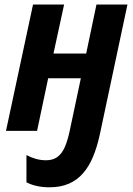

<svg xmlns="http://www.w3.org/2000/svg" viewBox="-20 -565 576 829"><path d="M193.8 243.7Q165.5 243.7 140.9 238.5Q116.2 233.4 94.2 222.2V104.5Q112.8 114.7 134.5 120.8Q156.2 127 178.7 127Q208 127 227.5 113Q247.1 99.1 260 69.6Q272.9 40 282.2 -5.9L329.1 -227.1H188L140.1 0H5.9L122.6 -545.4H256.8L210.9 -334H352.1L396.5 -545.4H530.3L411.1 15.1Q399.4 69.3 381.8 111.6Q364.3 153.8 338.4 183.3Q312.5 212.9 276.9 228.3Q241.2 243.7 193.8 243.7Z"/></svg>

Font: Open Sans SemiCondensed
Style: Bold Italic
Weight: 700
Width: 4
Italic angle: -12°
Designer: Monotype Design Team
Foundry: Monotype Imaging Inc.
Version: Version 3.003